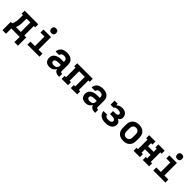

<svg xmlns="http://www.w3.org/2000/svg" viewBox="435 -2552 4530 4530"><g transform="rotate(45 2700.0 -287.0)"><path d="M440 176V0H160V176H41V-101H87Q101 -126 110 -153.5Q119 -181 124 -209.5Q129 -238 130 -267Q131 -296 131 -325V-419H86V-520H541V-419H495V-101H559V176ZM215 -101H377V-419H250V-325Q250 -296 249 -267.5Q248 -239 244.5 -211Q241 -183 233.5 -155Q226 -127 215 -101Z M699 0V-101H849V-419H715V-520H967V-101H1101V0ZM908 -590Q892 -590 876 -595Q860 -600 849 -611Q838 -622 833 -638Q828 -654 828 -670Q828 -686 833 -702Q838 -718 849 -729Q860 -740 876 -745Q892 -750 908 -750Q924 -750 940 -745Q956 -740 967 -729Q978 -718 983 -702Q988 -686 988 -670Q988 -654 983 -638Q978 -622 967 -611Q956 -600 940 -595Q924 -590 908 -590Z M1438 8Q1407 8 1376 -0.5Q1345 -9 1322.5 -30Q1300 -51 1289.5 -81Q1279 -111 1279 -142Q1279 -171 1287.5 -198.5Q1296 -226 1314.5 -247Q1333 -268 1358 -282.5Q1383 -297 1410 -305Q1437 -313 1465 -316Q1493 -319 1521 -319H1594V-344Q1594 -362 1587 -379Q1580 -396 1566 -407.5Q1552 -419 1534 -423Q1516 -427 1498 -427Q1482 -427 1465.5 -424Q1449 -421 1435 -412Q1421 -403 1412.5 -388Q1404 -373 1404 -356H1285Q1285 -382 1293 -407Q1301 -432 1316 -452.5Q1331 -473 1352 -488.5Q1373 -504 1397 -512.5Q1421 -521 1447 -524.5Q1473 -528 1498 -528Q1525 -528 1551.5 -524.5Q1578 -521 1603 -511Q1628 -501 1650 -484.5Q1672 -468 1686.5 -445.5Q1701 -423 1707 -397Q1713 -371 1713 -344V-128Q1713 -121 1715 -114Q1717 -107 1722 -102Q1727 -97 1734 -95Q1741 -93 1748 -93H1767V8H1748Q1724 8 1700 3.5Q1676 -1 1655 -13Q1634 -25 1619 -45Q1604 -65 1598 -89Q1588 -66 1571.5 -47Q1555 -28 1533.5 -15.5Q1512 -3 1487.5 2.5Q1463 8 1438 8ZM1485 -93Q1506 -93 1526.5 -98Q1547 -103 1563 -116Q1579 -129 1586.5 -148.5Q1594 -168 1594 -189V-218H1521Q1508 -218 1495.5 -217Q1483 -216 1470.5 -214Q1458 -212 1445.5 -208Q1433 -204 1422 -197Q1411 -190 1404.5 -179Q1398 -168 1398 -155Q1398 -140 1406 -126.5Q1414 -113 1427 -105.5Q1440 -98 1455 -95.5Q1470 -93 1485 -93Z M1841 0V-101H1887V-419H1841V-520H2359V-419H2313V-101H2359V0H2148V-101H2194V-419H2006V-101H2052V0Z M2638 8Q2607 8 2576 -0.5Q2545 -9 2522.5 -30Q2500 -51 2489.5 -81Q2479 -111 2479 -142Q2479 -171 2487.5 -198.5Q2496 -226 2514.5 -247Q2533 -268 2558 -282.5Q2583 -297 2610 -305Q2637 -313 2665 -316Q2693 -319 2721 -319H2794V-344Q2794 -362 2787 -379Q2780 -396 2766 -407.5Q2752 -419 2734 -423Q2716 -427 2698 -427Q2682 -427 2665.5 -424Q2649 -421 2635 -412Q2621 -403 2612.5 -388Q2604 -373 2604 -356H2485Q2485 -382 2493 -407Q2501 -432 2516 -452.5Q2531 -473 2552 -488.5Q2573 -504 2597 -512.5Q2621 -521 2647 -524.5Q2673 -528 2698 -528Q2725 -528 2751.5 -524.5Q2778 -521 2803 -511Q2828 -501 2850 -484.5Q2872 -468 2886.5 -445.5Q2901 -423 2907 -397Q2913 -371 2913 -344V-128Q2913 -121 2915 -114Q2917 -107 2922 -102Q2927 -97 2934 -95Q2941 -93 2948 -93H2967V8H2948Q2924 8 2900 3.5Q2876 -1 2855 -13Q2834 -25 2819 -45Q2804 -65 2798 -89Q2788 -66 2771.5 -47Q2755 -28 2733.5 -15.5Q2712 -3 2687.5 2.5Q2663 8 2638 8ZM2685 -93Q2706 -93 2726.5 -98Q2747 -103 2763 -116Q2779 -129 2786.5 -148.5Q2794 -168 2794 -189V-218H2721Q2708 -218 2695.5 -217Q2683 -216 2670.5 -214Q2658 -212 2645.5 -208Q2633 -204 2622 -197Q2611 -190 2604.5 -179Q2598 -168 2598 -155Q2598 -140 2606 -126.5Q2614 -113 2627 -105.5Q2640 -98 2655 -95.5Q2670 -93 2685 -93Z M3302 8Q3276 8 3249.5 5Q3223 2 3198 -6.5Q3173 -15 3150.5 -29Q3128 -43 3111.5 -63.5Q3095 -84 3086 -109.5Q3077 -135 3077 -162H3196Q3196 -144 3207 -129Q3218 -114 3233.5 -106Q3249 -98 3267 -95.5Q3285 -93 3302 -93Q3314 -93 3325.5 -94Q3337 -95 3348.5 -97.5Q3360 -100 3371 -104.5Q3382 -109 3391 -116.5Q3400 -124 3405 -134.5Q3410 -145 3410 -157Q3410 -169 3404.5 -180Q3399 -191 3390 -198Q3381 -205 3369.5 -209Q3358 -213 3346.5 -215.5Q3335 -218 3323.5 -219Q3312 -220 3300 -220H3236V-321H3300Q3310 -321 3320 -321.5Q3330 -322 3340 -324Q3350 -326 3359.5 -329.5Q3369 -333 3377 -339Q3385 -345 3389.5 -354Q3394 -363 3394 -373Q3394 -388 3384 -400Q3374 -412 3360 -417.5Q3346 -423 3331 -425Q3316 -427 3301 -427Q3293 -427 3285 -426.5Q3277 -426 3269.5 -425.5Q3262 -425 3254 -423.5Q3246 -422 3238.5 -420Q3231 -418 3223.5 -415Q3216 -412 3209.5 -408Q3203 -404 3197 -398Q3191 -392 3191 -384H3087V-520H3191V-469Q3206 -484 3224 -495.5Q3242 -507 3262 -514Q3282 -521 3303 -524.5Q3324 -528 3345 -528Q3377 -528 3408.5 -519Q3440 -510 3464 -489.5Q3488 -469 3500.5 -438.5Q3513 -408 3513 -376Q3513 -359 3509.5 -343Q3506 -327 3496.5 -313Q3487 -299 3473.5 -289Q3460 -279 3445 -272Q3463 -264 3479 -253.5Q3495 -243 3507 -228Q3519 -213 3524 -194Q3529 -175 3529 -156Q3529 -130 3520 -104.5Q3511 -79 3494 -59Q3477 -39 3454 -26Q3431 -13 3406 -5.5Q3381 2 3355 5Q3329 8 3302 8Z M3900 8Q3871 8 3841.5 3Q3812 -2 3785.5 -15Q3759 -28 3737.5 -49Q3716 -70 3703 -96Q3690 -122 3684.5 -151.5Q3679 -181 3679 -210V-310Q3679 -339 3684.5 -368.5Q3690 -398 3703 -424Q3716 -450 3737.5 -471Q3759 -492 3785.5 -505Q3812 -518 3841.5 -523Q3871 -528 3900 -528Q3929 -528 3958.5 -523Q3988 -518 4014.5 -505Q4041 -492 4062.5 -471Q4084 -450 4097 -424Q4110 -398 4115.5 -368.5Q4121 -339 4121 -310V-210Q4121 -181 4115.5 -151.5Q4110 -122 4097 -96Q4084 -70 4062.5 -49Q4041 -28 4014.5 -15Q3988 -2 3958.5 3Q3929 8 3900 8ZM3900 -93Q3922 -93 3943 -101.5Q3964 -110 3978 -127Q3992 -144 3997 -166Q4002 -188 4002 -210V-310Q4002 -332 3997 -354Q3992 -376 3978 -393Q3964 -410 3943 -418.5Q3922 -427 3900 -427Q3878 -427 3857 -418.5Q3836 -410 3822 -393Q3808 -376 3803 -354Q3798 -332 3798 -310V-210Q3798 -188 3803 -166Q3808 -144 3822 -127Q3836 -110 3857 -101.5Q3878 -93 3900 -93Z M4241 0V-101H4287V-419H4241V-520H4452V-419H4406V-317H4594V-419H4548V-520H4759V-419H4713V-101H4759V0H4548V-101H4594V-216H4406V-101H4452V0Z M4899 0V-101H5049V-419H4915V-520H5167V-101H5301V0ZM5108 -590Q5092 -590 5076 -595Q5060 -600 5049 -611Q5038 -622 5033 -638Q5028 -654 5028 -670Q5028 -686 5033 -702Q5038 -718 5049 -729Q5060 -740 5076 -745Q5092 -750 5108 -750Q5124 -750 5140 -745Q5156 -740 5167 -729Q5178 -718 5183 -702Q5188 -686 5188 -670Q5188 -654 5183 -638Q5178 -622 5167 -611Q5156 -600 5140 -595Q5124 -590 5108 -590Z"/></g></svg>

Font: Iosevka Plex Etoile
Style: Bold
Weight: 700
Designer: Belleve Invis
Foundry: Belleve Invis
Version: Version 25.1.1; ttfautohint (v1.8.4)